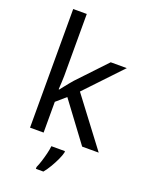

<svg xmlns="http://www.w3.org/2000/svg" viewBox="-177 -847 889 1156"><g transform="rotate(20 267.0 -269.5)"><path d="M172 -363Q172 -347 170.5 -321Q169 -295 168 -276H172Q178 -284 190 -299Q202 -314 214.5 -329.5Q227 -345 236 -355L407 -536H510L293 -307L525 0H419L233 -250L172 -197V0H85V-760H172ZM331 70Q327 88 314.5 115.5Q302 143 285.5 171Q269 199 251 221H203V209Q211 192 219.5 165.5Q228 139 235 110.5Q242 82 244 61H331Z"/></g></svg>

Font: Noto Sans Kannada
Style: Regular
Weight: 400
Designer: Jelle Bosma - Monotype Design Team
Foundry: Monotype Imaging Inc.
Version: Version 2.003